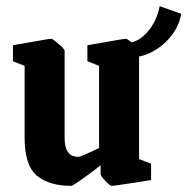

<svg xmlns="http://www.w3.org/2000/svg" viewBox="-20 -593 609 624"><path d="M211 11Q140 11 100 -22Q60 -55 60 -146V-379L22 -394V-446Q22 -446 39 -449Q56 -452 79.5 -456Q103 -460 122.5 -463.5Q142 -467 146 -467Q150 -467 160.5 -458.5Q171 -450 180.5 -441Q190 -432 190 -428V-147Q190 -116 198.5 -102.5Q207 -89 217.5 -86Q228 -83 234 -83Q237 -83 249.5 -88Q262 -93 277 -100Q292 -107 302 -112V-379L264 -394V-446Q264 -446 281.5 -449Q299 -452 322 -456Q345 -460 365 -463.5Q385 -467 389 -467Q393 -467 403.5 -458.5Q414 -450 423 -441Q432 -432 432 -428V-76L471 -61V-8Q471 -8 453.5 -5Q436 -2 412 1.5Q388 5 368 8Q348 11 343 11Q339 11 330.5 3Q322 -5 314.5 -14Q307 -23 307 -27V-56Q291 -43 270 -27.5Q249 -12 232 -0.5Q215 11 211 11ZM406 -407 398 -454Q430 -456 459.5 -489.5Q489 -523 499 -573L569 -548Q562 -509 537 -477Q512 -445 477.5 -426Q443 -407 406 -407Z"/></svg>

Font: Grenze Gotisch
Style: Bold
Weight: 700
Designer: Renata Polastri
Foundry: Omnibus-Type
Version: Version 1.001